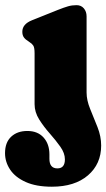

<svg xmlns="http://www.w3.org/2000/svg" viewBox="-72 -499 412 744"><path d="M263.5 -140.5Q263.5 -110.5 277.5 -76.5Q291.5 -42.5 305.8 -6.5Q320 29.5 320 65Q320 136.5 268.8 180.5Q217.5 224.5 129 224.5Q68 224.5 27.5 206.2Q-13 188 -32.8 158.2Q-52.5 128.5 -52.5 94.5Q-52.5 53 -28.8 30.8Q-5 8.5 34 8.5Q74 8.5 96.8 33.8Q119.5 59 119.5 99.5V116.5Q119.5 153.5 150.5 153.5Q179.5 153.5 179.5 118.5Q179.5 94.5 161.8 69.5Q144 44.5 120.8 18.2Q97.5 -8 79.8 -36.2Q62 -64.5 62 -95V-292.5Q62 -314.5 57 -322.2Q52 -330 43.5 -335L38 -339Q27 -345.5 20.8 -353.8Q14.5 -362 14.5 -376Q14.5 -405.5 52 -420.5L152 -460.5Q176 -470 191.5 -474.5Q207 -479 224.5 -479Q242.5 -479 253 -466.5Q263.5 -454 263.5 -435.5Z"/></svg>

Font: Fraunces 72pt SuperSoft Black
Style: Regular
Weight: 900
Version: Version 1.000;[0bf87f6ff]